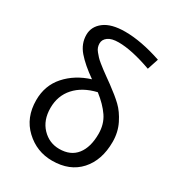

<svg xmlns="http://www.w3.org/2000/svg" viewBox="-193 -930 980 1063"><g transform="rotate(30 297.0 -398.5)"><path d="M302.7 -63.5Q375 -63.5 412.6 -111.3Q450.2 -159.2 450.2 -244.1Q450.2 -306.6 418.9 -352.5Q387.7 -398.4 331.1 -442.4Q244.1 -421.9 195.8 -368.2Q147.5 -314.5 147.5 -236.3Q147.5 -158.2 192.9 -110.8Q238.3 -63.5 302.7 -63.5ZM529.3 -764.6 505.9 -693.4Q377.9 -739.3 293.9 -739.3Q249 -739.3 226.6 -722.7Q204.1 -706.1 204.1 -681.6Q204.1 -668.9 208 -657.2Q211.9 -645.5 221.7 -633.8Q231.4 -622.1 240.2 -612.3Q249 -602.5 266.6 -588.4Q284.2 -574.2 295.9 -565.4Q307.6 -556.6 330.6 -540Q353.5 -523.4 367.2 -513.7Q421.9 -473.6 455.1 -441.9Q488.3 -410.2 514.2 -358.4Q540 -306.6 540 -245.1Q540 -127.9 476.6 -57.6Q413.1 12.7 300.8 12.7Q202.1 12.7 129.9 -55.2Q57.6 -123 57.6 -234.4Q57.6 -328.1 115.7 -393.6Q173.8 -459 267.6 -488.3Q196.3 -538.1 156.7 -584Q117.2 -629.9 117.2 -686.5Q117.2 -739.3 162.6 -773.9Q208 -808.6 295.9 -808.6Q398.4 -808.6 529.3 -764.6Z"/></g></svg>

Font: Bpmf Zihi Sans Regular
Style: Regular
Weight: 400
Foundry: But Ko
Version: Version 1.320